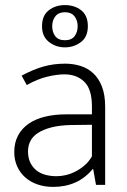

<svg xmlns="http://www.w3.org/2000/svg" viewBox="-20 -726 499 754"><path d="M65 -429Q112 -454 151.5 -465Q191 -476 236 -476Q268 -476 296.5 -467Q325 -458 346.5 -438Q368 -418 380.5 -385.5Q393 -353 393 -306V0H357L346 -62H344Q315 -27 276 -9.5Q237 8 189 8Q156 8 128 -1.5Q100 -11 79.5 -29Q59 -47 47.5 -72.5Q36 -98 36 -129Q36 -166 51 -194Q66 -222 93 -240.5Q120 -259 157.5 -268Q195 -277 241 -277H341V-308Q341 -376 311 -405Q281 -434 233 -434Q204 -434 166 -425Q128 -416 85 -392ZM341 -236 258 -235Q213 -234 181 -225.5Q149 -217 128.5 -203.5Q108 -190 99 -171.5Q90 -153 90 -132Q90 -106 99 -87.5Q108 -69 123 -57Q138 -45 158.5 -39.5Q179 -34 202 -34Q220 -34 239 -38.5Q258 -43 276.5 -52.5Q295 -62 312 -76.5Q329 -91 341 -112ZM145 -623Q145 -665 171.5 -685.5Q198 -706 235 -706Q273 -706 299 -685.5Q325 -665 325 -623Q325 -581 297.5 -560.5Q270 -540 235 -540Q199 -540 172 -561.5Q145 -583 145 -623ZM185 -623Q185 -600 197 -584Q209 -568 235 -568Q261 -568 273 -584Q285 -600 285 -623Q285 -646 272.5 -662Q260 -678 235 -678Q210 -678 197.5 -662Q185 -646 185 -623Z"/></svg>

Font: Ek Mukta ExtraLight
Style: Regular
Weight: 275
Designer: Girish Dalvi and Yashodeep Gholap
Foundry: Ek Type
Version: Version 2.538;PS 1.002;hotconv 16.6.51;makeotf.lib2.5.65220;